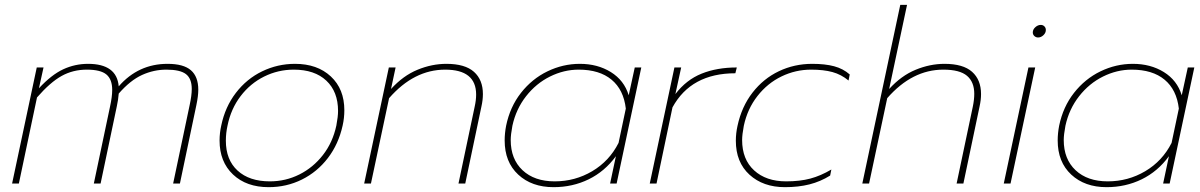

<svg xmlns="http://www.w3.org/2000/svg" viewBox="-20 -759 4964 794"><path d="M132 -480H160L141 -394Q193 -450 241.5 -472.5Q290 -495 344 -495Q463 -495 471 -402Q552 -495 673 -495Q739 -495 769.5 -468.5Q800 -442 800 -388Q800 -362 792 -324L724 0H696L764 -323Q773 -364 773 -391Q773 -434 749 -452.5Q725 -471 668 -471Q616 -471 567.5 -449Q519 -427 471 -372Q469 -346 463 -319L396 0H368L435 -318Q444 -359 444 -387Q444 -431 420 -451Q396 -471 339 -471Q282 -471 235 -445Q188 -419 133 -356L58 0H30Z M888 -178Q888 -209 895 -240Q911 -317 955.5 -375Q1000 -433 1064 -464Q1128 -495 1200 -495Q1292 -495 1348 -443Q1404 -391 1404 -303Q1404 -271 1397 -240Q1380 -163 1336 -105.5Q1292 -48 1228.5 -16.5Q1165 15 1091 15Q999 15 943.5 -37.5Q888 -90 888 -178ZM1371 -240Q1378 -277 1378 -300Q1378 -380 1329.5 -425.5Q1281 -471 1195 -471Q1130 -471 1072.5 -442.5Q1015 -414 975 -361.5Q935 -309 921 -240Q914 -209 914 -177Q914 -98 962.5 -53.5Q1011 -9 1096 -9Q1161 -9 1218 -37.5Q1275 -66 1315.5 -118Q1356 -170 1371 -240Z M1588 -480H1616L1597 -391Q1647 -446 1706.5 -470.5Q1766 -495 1826 -495Q1903 -495 1940 -462Q1977 -429 1977 -370Q1977 -346 1971 -319L1904 0H1876L1943 -318Q1949 -345 1949 -368Q1949 -471 1821 -471Q1692 -471 1589 -353L1514 0H1486Z M2067 -178Q2067 -208 2073 -239Q2089 -317 2134.5 -375Q2180 -433 2244 -464Q2308 -495 2378 -495Q2451 -495 2506 -461Q2561 -427 2580 -365L2605 -480H2632L2530 0H2503L2527 -113Q2481 -50 2414.5 -17.5Q2348 15 2269 15Q2179 15 2123 -37Q2067 -89 2067 -178ZM2538 -168 2568 -310Q2559 -388 2509 -429.5Q2459 -471 2373 -471Q2312 -471 2254.5 -442.5Q2197 -414 2155.5 -361Q2114 -308 2099 -239Q2092 -202 2092 -180Q2092 -101 2141 -55Q2190 -9 2274 -9Q2358 -9 2429 -51Q2500 -93 2538 -168Z M2769 -480H2797L2773 -370Q2818 -429 2881.5 -454.5Q2945 -480 3027 -480L3021 -456Q2838 -456 2761 -315L2695 0H2667Z M3023 -177Q3023 -208 3030 -239Q3047 -318 3092 -376Q3137 -434 3201 -464.5Q3265 -495 3339 -495Q3392 -495 3429.5 -485Q3467 -475 3494 -451L3489 -426Q3459 -451 3422.5 -461Q3386 -471 3334 -471Q3270 -471 3212 -443Q3154 -415 3112.5 -362Q3071 -309 3056 -239Q3049 -202 3049 -180Q3049 -100 3098.5 -54.5Q3148 -9 3231 -9Q3288 -9 3331 -20.5Q3374 -32 3418 -58L3413 -33Q3373 -8 3327.5 3.5Q3282 15 3226 15Q3136 15 3079.5 -36.5Q3023 -88 3023 -177Z M3703 -739H3731L3657 -391Q3707 -446 3766.5 -470.5Q3826 -495 3886 -495Q3963 -495 4000 -462Q4037 -429 4037 -370Q4037 -346 4031 -319L3964 0H3936L4003 -318Q4009 -347 4009 -371Q4009 -420 3979 -445.5Q3949 -471 3881 -471Q3752 -471 3649 -353L3574 0H3546Z M4251 -625Q4251 -637 4261.5 -646.5Q4272 -656 4284 -656Q4293 -656 4299 -650Q4305 -644 4305 -635Q4305 -623 4295 -613.5Q4285 -604 4273 -604Q4264 -604 4257.5 -610Q4251 -616 4251 -625ZM4233 -480H4261L4159 0H4131Z M4354 -178Q4354 -208 4360 -239Q4376 -317 4421.5 -375Q4467 -433 4531 -464Q4595 -495 4665 -495Q4738 -495 4793 -461Q4848 -427 4867 -365L4892 -480H4919L4817 0H4790L4814 -113Q4768 -50 4701.5 -17.5Q4635 15 4556 15Q4466 15 4410 -37Q4354 -89 4354 -178ZM4825 -168 4855 -310Q4846 -388 4796 -429.5Q4746 -471 4660 -471Q4599 -471 4541.5 -442.5Q4484 -414 4442.5 -361Q4401 -308 4386 -239Q4379 -202 4379 -180Q4379 -101 4428 -55Q4477 -9 4561 -9Q4645 -9 4716 -51Q4787 -93 4825 -168Z"/></svg>

Font: Prompt Thin
Style: Italic
Weight: 250
Italic angle: -12°
Designer: Katatrad Team
Foundry: CadsonDemak
Version: Version 1.001